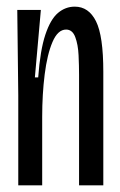

<svg xmlns="http://www.w3.org/2000/svg" viewBox="-20 -558 360 578"><path d="M35 0V-271L32 -528H103L85 -325H95Q101 -407 116.5 -453.5Q132 -500 154.5 -519Q177 -538 205 -538Q247 -538 269 -494Q291 -450 291 -342V0H218V-333Q218 -360 216.5 -392Q215 -424 206.5 -446.5Q198 -469 179 -469Q154 -469 138 -431.5Q122 -394 114.5 -334Q107 -274 107 -206V0Z"/></svg>

Font: Bricolage Grotesque 48pt Condensed Light
Style: Regular
Weight: 300
Width: 3
Designer: Mathieu Triay
Foundry: Atelier Triay
Version: Version 1.000; ttfautohint (v1.8.4.7-5d5b);gftools[0.9.32]